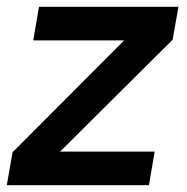

<svg xmlns="http://www.w3.org/2000/svg" viewBox="-29 -546 551 566"><path d="M-9 0 8 -97 337 -427H69L86 -526H497L480 -429L148 -99H427L410 0Z"/></svg>

Font: DM Sans 9pt SemiBold
Style: Italic
Weight: 600
Italic angle: -10°
Version: Version 4.004;gftools[0.9.30]